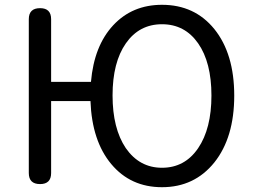

<svg xmlns="http://www.w3.org/2000/svg" viewBox="-20 -767 1054 800"><path d="M655 13Q524 13 443.5 -83.5Q363 -180 357 -346H193V-46Q193 0 147 0Q100 0 100 -46V-687Q100 -733 147 -733Q193 -733 193 -687V-426H276H359Q372 -576 451.5 -661.5Q531 -747 655 -747Q791 -747 873 -646Q956 -543 956 -368.5Q956 -194 873 -90Q790 13 655 13ZM655 -68Q750 -68 805.5 -149.5Q861 -231 861 -369Q861 -507 805.5 -586.5Q750 -666 655 -666Q560 -666 504.5 -586.5Q449 -507 449 -369.5Q449 -232 504 -150Q561 -68 655 -68Z"/></svg>

Font: GenSenRounded JP R
Style: Regular
Weight: 400
Version: Version 1.501;PS 1;hotconv 16.6.51;makeotf.lib2.5.65220